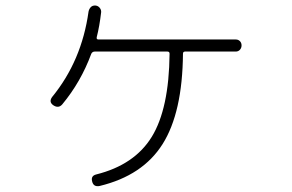

<svg xmlns="http://www.w3.org/2000/svg" viewBox="-20 -638 1040 685"><path d="M821.3 -497.1Q830.1 -497.1 835.9 -491.2Q841.8 -485.4 841.8 -476.1Q841.8 -466.8 835.9 -460.4Q830.1 -454.1 821.3 -454.1H640.6Q632.8 -454.1 632.8 -446.3Q630.9 -236.3 560.1 -124Q489.3 -11.7 335.9 25.4Q313.5 30.3 308.6 8.8Q303.7 -10.7 323.2 -15.6Q460 -49.8 521.5 -149.9Q583 -250 585 -446.3Q585 -454.1 577.1 -454.1H318.4Q309.6 -454.1 305.7 -446.3Q268.6 -345.7 202.1 -265.6Q188.5 -250 169.9 -262.7Q153.3 -274.4 166 -292Q271.5 -420.9 295.9 -596.7Q297.9 -606.4 304.2 -612.8Q310.5 -619.1 321.3 -618.2Q330.1 -617.2 335.9 -609.9Q341.8 -602.5 340.8 -593.8Q335 -543.9 325.2 -505.9Q323.2 -497.1 331.1 -497.1Z"/></svg>

Font: Rounded Mgen+ 1mn light
Style: Regular
Weight: 200
Designer: [Source Han Sans]
Ryoko NISHIZUKA  (kana & ideographs); Paul D. Hunt (Latin, Greek & Cyrillic); Wenlong ZHANG  (bopomofo
Version: Version 1.059.20150602